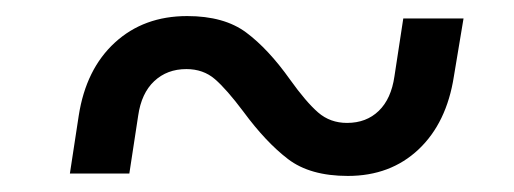

<svg xmlns="http://www.w3.org/2000/svg" viewBox="-20 -472 640 239"><path d="M283 -333Q262 -361 247.5 -373.5Q233 -386 212 -386Q188 -386 172 -371Q156 -356 152 -328L141 -256H67L78 -328Q87 -386 123 -419Q159 -452 213 -452Q259 -452 286.5 -431.5Q314 -411 341 -373Q361 -345 376 -332Q391 -319 412 -319Q436 -319 451.5 -334Q467 -349 471 -377L482 -449H557L545 -377Q536 -319 501 -286Q466 -253 413 -253Q366 -253 338.5 -274Q311 -295 283 -333Z"/></svg>

Font: JetBrains Mono Semi Light
Style: Italic
Weight: 350
Italic angle: -9°
Monospace: yes
Designer: Philipp Nurullin, Konstantin Bulenkov
Foundry: JetBrains
Version: 2.002